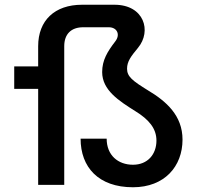

<svg xmlns="http://www.w3.org/2000/svg" viewBox="-20 -780 830 810"><path d="M541 10C674 10 750 -78 750 -191C750 -293 681 -353 604 -399C539 -439 516 -457 516 -490C516 -521 533 -543 562 -578C621 -649 588 -760 463 -760H326C211 -760 141 -694 141 -585V-500H40V-405H141V0H251V-585C251 -636 280 -665 331 -665H439C474 -665 489 -634 466 -605C433 -562 411 -526 411 -476C411 -400 481 -355 551 -311C608 -276 640 -238 640 -187C640 -129 603 -85 541 -85C478 -85 430 -125 430 -195H320C320 -75 395 10 541 10Z"/></svg>

Font: Goli Medium
Style: Regular
Weight: 500
Designer: jaikishan Patel
Foundry: MagicType
Version: Version 1.000;Glyphs 3.2 (3242)